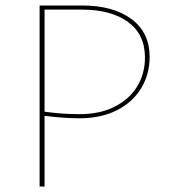

<svg xmlns="http://www.w3.org/2000/svg" viewBox="-20 -678 624 698"><path d="M524 -471Q524 -408 493 -357Q462 -306 404.5 -277Q347 -248 269 -248Q211 -248 142 -257V0H124V-658H279Q391 -658 457.5 -609Q524 -560 524 -471ZM507 -469Q507 -553 445.5 -598Q384 -643 278 -643H142V-272Q204 -263 270 -263Q343 -263 396.5 -290Q450 -317 478.5 -363.5Q507 -410 507 -469Z"/></svg>

Font: Ysabeau Infant Thin
Style: Regular
Weight: 200
Designer: Christian Thalmann (Catharsis Fonts)
Version: Version 0.003